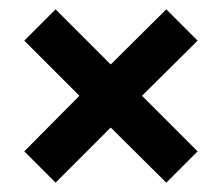

<svg xmlns="http://www.w3.org/2000/svg" viewBox="-20 -372 446 411"><path d="M99 19 32 -48 150 -167 32 -285 99 -352 217 -234 336 -352 403 -285 284 -167 403 -48 336 19 217 -99Z"/></svg>

Font: Junicode
Style: Bold Italic
Weight: 700
Italic angle: -11°
Designer: Peter S. Baker
Version: Version 2.100; ttfautohint (v1.8.4)